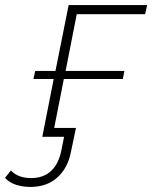

<svg xmlns="http://www.w3.org/2000/svg" viewBox="-92 -540 601 758"><path d="M179 -520H489L481 -484H211L167 -260H399L393 -228H160L122 -35H208L188 60Q176 123 134.5 160.5Q93 198 28 198Q-3 198 -30 189Q-57 180 -72 162L-49 133Q-21 163 31 163Q79 163 109 135.5Q139 108 150 55L161 0H75L120 -228H40L47 -260H127Z"/></svg>

Font: Argentum Sans ExtraLight
Style: Italic
Weight: 200
Italic angle: -11°
Designer: Julieta Ulanovsky (font), Cristiano Sobral (main changes and remaster)
Foundry: Julieta Ulanovsky (font), Cristiano Sobral (main changes and remaster)
Version: Version 2.007;June 15, 2022;FontCreator 14.0.0.2814 64-bit; 